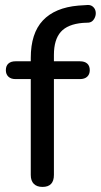

<svg xmlns="http://www.w3.org/2000/svg" viewBox="-20 -728 397 755"><path d="M147 7Q125 7 113 -5Q101 -17 101 -40V-417H41Q23 -417 13 -426.5Q3 -436 3 -452Q3 -469 13 -478Q23 -487 41 -487H126L101 -463V-500Q101 -597 148.5 -647.5Q196 -698 288 -706L319 -708Q334 -710 343 -703.5Q352 -697 355 -687Q358 -677 355.5 -666.5Q353 -656 346 -648Q339 -640 328 -639L306 -638Q246 -633 219 -602.5Q192 -572 192 -512V-472L179 -487H294Q313 -487 323 -478Q333 -469 333 -452Q333 -436 323 -426.5Q313 -417 294 -417H192V-40Q192 7 147 7Z"/></svg>

Font: Nunito ExtraLight Medium
Style: Regular
Weight: 500
Version: Version 3.602